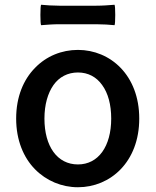

<svg xmlns="http://www.w3.org/2000/svg" viewBox="-20 -774 655 808"><path d="M127 -62C175 -13 240 14 308 14C444 14 566 -92 566 -275C566 -458 444 -564 308 -564C240 -564 175 -538 127 -488C79 -439 48 -367 48 -275C48 -184 79 -111 127 -62ZM410 -416C435 -382 448 -333 448 -275C448 -158 394 -82 308 -82C221 -82 167 -158 167 -275C167 -333 181 -382 205 -416C229 -450 265 -469 308 -469C351 -469 386 -450 410 -416ZM307 -750H230C203 -750 172 -752 153 -754C149 -750 149 -672 153 -668C178 -670 203 -672 230 -672H307H385C412 -672 443 -670 462 -668C466 -672 466 -750 462 -754C437 -752 412 -750 385 -750H307Z"/></svg>

Font: GenSekiGothic2 TW M
Style: Regular
Weight: 500
Version: Version 2.100;PS 2.1;hotconv 16.6.51;makeotf.lib2.5.65220 DE